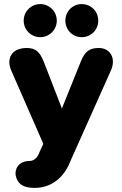

<svg xmlns="http://www.w3.org/2000/svg" viewBox="-20 -736 598 940"><path d="M57 124C66 165 94 184 149 184C252 184 304 107 323 57L329 43L523 -391C549 -449 521 -501 464 -501C419 -501 395 -485 375 -433L283 -205L195 -432C174 -486 151 -501 111 -501C36 -501 10 -449 35 -391L192 -32L175 5L171 15C159 43 140 52 125 52C70 52 51 93 57 124ZM177 -554C222 -554 258 -590 258 -635C258 -680 222 -716 177 -716C132 -716 96 -680 96 -635C96 -590 132 -554 177 -554ZM380 -554C426 -554 461 -590 461 -635C461 -680 426 -716 380 -716C335 -716 300 -680 300 -635C300 -590 335 -554 380 -554Z"/></svg>

Font: SN Pro Heavy
Style: Regular
Weight: 800
Designer: Tobias Whetton
Foundry: Supernotes
Version: Version 1.001;Glyphs 3.2 (3249)